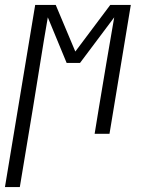

<svg xmlns="http://www.w3.org/2000/svg" viewBox="-55 -540 575 775"><path d="M-35 215 87 -520H170L249 -332L390 -520H473L387 0H327L344 -104Q359 -195 374.5 -286.5Q390 -378 406 -470L268 -286H214L138 -470Q122 -378 107.5 -286.5Q93 -195 78 -104L25 215Z"/></svg>

Font: Iosevka Light Oblique
Style: Regular
Weight: 300
Italic angle: -9°
Monospace: yes
Designer: Belleve Invis
Foundry: Belleve Invis
Version: Version 32.5.0; ttfautohint (v1.8.4)